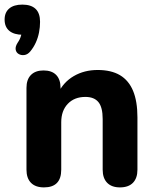

<svg xmlns="http://www.w3.org/2000/svg" viewBox="-57 -805 672 834"><path d="M74 -581Q63 -568 49 -566Q35 -564 24 -570.5Q13 -577 11 -590Q9 -603 20 -620Q30 -634 34.5 -650.5Q39 -667 39 -679L42 -654Q4 -654 -16.5 -671Q-37 -688 -37 -720Q-37 -751 -17 -768Q3 -785 40 -785Q78 -785 97.5 -766.5Q117 -748 117 -710Q117 -687 112.5 -664Q108 -641 98.5 -620Q89 -599 74 -581ZM134 9Q97 9 77.5 -11Q58 -31 58 -68V-423Q58 -460 77.5 -479.5Q97 -499 132 -499Q168 -499 187 -479.5Q206 -460 206 -423V-366L195 -399Q218 -448 263.5 -474.5Q309 -501 367 -501Q426 -501 464 -478.5Q502 -456 521 -410.5Q540 -365 540 -295V-68Q540 -31 520.5 -11Q501 9 464 9Q428 9 408.5 -11Q389 -31 389 -68V-288Q389 -339 370.5 -361.5Q352 -384 314 -384Q266 -384 237.5 -354Q209 -324 209 -274V-68Q209 9 134 9Z"/></svg>

Font: Nunito ExtraLight ExtraBold
Style: Regular
Weight: 800
Version: Version 3.602